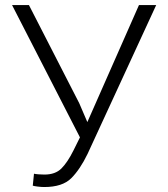

<svg xmlns="http://www.w3.org/2000/svg" viewBox="-20 -731 667 761"><path d="M293.9 -322.3 326.2 -247.1 530.8 -710.9H599.1L327.1 -121.1Q297.4 -59.6 262.5 -24.7Q227.5 10.3 155.3 10.3Q143.6 10.3 129.4 8.5Q115.2 6.8 109.9 4.9L114.7 -42.5Q120.6 -41 133.5 -40Q146.5 -39.1 156.2 -39.1Q199.2 -39.1 223.4 -63.2Q247.6 -87.4 271 -134.3L296.9 -186.5L27.8 -710.9H94.7Z"/></svg>

Font: Roboto Web
Style: Light
Weight: 300
Designer: Google
Version: Version 1.200310; 2013